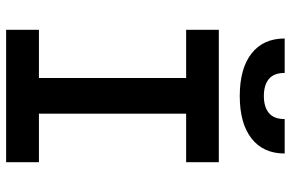

<svg xmlns="http://www.w3.org/2000/svg" viewBox="-181 -767 948 626"><g transform="rotate(90 293.0 -454.0)"><path d="M77.1 0V-106.9H234.4V-586.9H77.1V-693.4H508.8V-586.9H350.6V-106.9H508.8V0ZM293 -761.7Q203.6 -761.7 154.5 -800Q105.5 -838.4 105.5 -908.2H217.8Q217.8 -873 237.5 -856.7Q257.3 -840.3 293 -840.3Q328.6 -840.3 348.4 -856.7Q368.2 -873 368.2 -908.2H480.5Q480.5 -838.4 431.4 -800Q382.3 -761.7 293 -761.7Z"/></g></svg>

Font: Caskaydia Cove SemiBold
Style: Regular
Weight: 600
Monospace: yes
Designer: Aaron Bell
Foundry: Saja Typeworks
Version: Version 4.300; ttfautohint (v1.8.3)